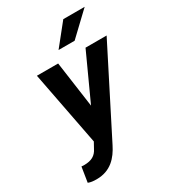

<svg xmlns="http://www.w3.org/2000/svg" viewBox="-228 -864 1058 1190"><g transform="rotate(-30 301.5 -268.5)"><path d="M104 -528 206 1 184 41C165 80 134 98 82 98C75 98 69 97 62 97L45 204C62 211 81 213 105 213C205 213 259 151 295 79L603 -528H452L302 -200L256 -528ZM300 -599H415L574 -750H421Z"/></g></svg>

Font: Asimov Pro
Style: BdObl
Weight: 700
Designer: Google
Version: Version 2.000980; 2014